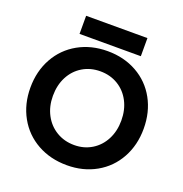

<svg xmlns="http://www.w3.org/2000/svg" viewBox="-152 -999 1092 1145"><g transform="rotate(20 394.0 -426.5)"><path d="M34 -349Q34 -454 80 -536.5Q126 -619 208 -665Q290 -711 394 -711Q498 -711 580 -665Q662 -619 707.5 -536.5Q753 -454 753 -349Q753 -245 707.5 -162.5Q662 -80 580.5 -34Q499 12 396 12Q291 12 208.5 -34Q126 -80 80 -162.5Q34 -245 34 -349ZM396 -116Q458 -116 507 -146Q556 -176 583.5 -229Q611 -282 611 -349Q611 -417 583.5 -470Q556 -523 506.5 -553Q457 -583 394 -583Q331 -583 281.5 -553Q232 -523 204.5 -470Q177 -417 177 -349Q177 -282 205 -229Q233 -176 283 -146Q333 -116 396 -116ZM200 -865H589V-750H200Z"/></g></svg>

Font: Oak Sans
Style: Bold
Weight: 700
Designer: Erik Kennedy, Walven
Foundry: Erik Kennedy, Walven
Version: Version 1.000